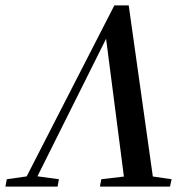

<svg xmlns="http://www.w3.org/2000/svg" viewBox="-54 -687 695 707"><path d="M-34 0 -29 -27 55 -39H75L163 -27L158 0ZM25 0 367 -667H420L514 0H407L335 -557H343L340 -551L65 0ZM314 0 319 -27 437 -41H482L578 -27L572 0Z"/></svg>

Font: Source Serif 4 48pt SemiBold
Style: Italic
Weight: 600
Italic angle: -12°
Designer: Frank Grießhammer
Foundry: Adobe Systems Incorporated
Version: Version 4.004;hotconv 1.0.116;makeotfexe 2.5.65601